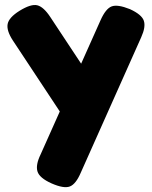

<svg xmlns="http://www.w3.org/2000/svg" viewBox="-20 -530 616 779"><path d="M189 214Q140 192 132 165.5Q124 139 145 96L388 -448Q409 -495 433 -504Q457 -513 507 -493Q555 -471 563.5 -446Q572 -421 553 -379L308 170Q288 217 263.5 226.5Q239 236 189 214ZM270 -6 32 -366Q6 -406 11 -432.5Q16 -459 59 -486Q106 -515 131.5 -508.5Q157 -502 184 -461L346 -216Z"/></svg>

Font: Fredoka
Style: Bold
Weight: 700
Designer: Ben Nathan
Foundry: Milena B. Brandão, Ben Nathan
Version: Version 2.001